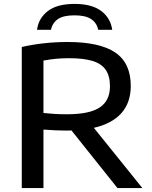

<svg xmlns="http://www.w3.org/2000/svg" viewBox="-20 -963 778 983"><path d="M581.5 0 346 -295Q337 -294.5 318.5 -294.5Q269 -294.5 202.5 -299.5V0H91.5V-722.5Q205 -748 326 -748Q490.5 -748 570 -694.2Q649.5 -640.5 649.5 -523Q649.5 -438 601.8 -384Q554 -330 460.5 -308.5L709 0ZM202.5 -384.5Q236.5 -381 262.2 -379.5Q288 -378 323 -378Q438 -378 490.5 -412.8Q543 -447.5 543 -521.5Q543 -574 521.2 -605.5Q499.5 -637 453.8 -651Q408 -665 333.5 -665Q296 -665 266 -662Q236 -659 202.5 -653ZM361.5 -943Q450.5 -943 498.5 -906.5Q546.5 -870 554.5 -810.5H483Q475.5 -845.5 447 -865Q418.5 -884.5 361.5 -884.5Q304.5 -884.5 276.5 -865.2Q248.5 -846 241 -810.5H169.5Q177.5 -870 225 -906.5Q272.5 -943 361.5 -943Z"/></svg>

Font: Encode Sans Expanded Medium
Style: Regular
Weight: 500
Width: 7
Designer: Multiple Designers
Foundry: Impallari Type
Version: Version 2.000